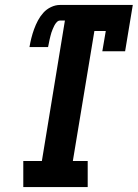

<svg xmlns="http://www.w3.org/2000/svg" viewBox="-20 -755 556 775"><path d="M74 0V-105H149L242 -672H222Q215 -672 209 -665.5Q203 -659 199.5 -652Q196 -645 193 -638Q190 -631 187.5 -623.5Q185 -616 183.5 -609Q182 -602 180 -594.5Q178 -587 177 -579.5Q176 -572 174 -565H99Q102 -583 106.5 -601Q111 -619 117.5 -637Q124 -655 133 -672Q142 -689 155 -703.5Q168 -718 186 -726.5Q204 -735 222 -735H516L485 -548H393L407 -630H361L274 -105H334V0Z"/></svg>

Font: Iosevka Slab Extrabold
Style: Italic
Weight: 800
Italic angle: -9°
Monospace: yes
Designer: Belleve Invis
Foundry: Belleve Invis
Version: Version 11.1.0; ttfautohint (v1.8.3)